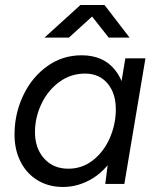

<svg xmlns="http://www.w3.org/2000/svg" viewBox="-20 -732 627 764"><path d="M410.8 -93 478.8 -500H558.8L474.8 0H398.8ZM38 -207.8Q40.2 -286.5 74.5 -356.5Q108.8 -426.5 168.9 -469.2Q229 -512 304.7 -512Q391.7 -512 438.4 -452.8Q485.2 -393.7 481.5 -295.5Q479.3 -198.3 443.5 -128.8Q407.7 -59.2 350.8 -23.6Q293.8 12 230.5 12Q172.2 12 127.6 -15.8Q83 -43.7 59.3 -93.8Q35.7 -143.8 38 -207.8ZM440.8 -293Q442 -358.7 408.8 -398.9Q375.5 -439.2 318.8 -439.2Q261.7 -439.2 216.3 -406.1Q171 -373 145.4 -319.7Q119.8 -266.3 119.2 -209.5Q118.2 -143.8 154.8 -102.2Q191.3 -60.7 251.8 -60.7Q307.3 -60.7 350.2 -94.6Q393.2 -128.5 416.7 -182.3Q440.2 -236.2 440.8 -293ZM300 -712H395V-710.3L254.3 -582.5H157.2ZM311 -711.2 312.7 -712H396L495.5 -582.5H412.5Z"/></svg>

Font: Oak Sans Light Italic
Style: Regular
Weight: 400
Italic angle: -9.5°
Foundry: Erik Kennedy, Walven
Version: Version 1.000;Glyphs 3.1.2 (3151)